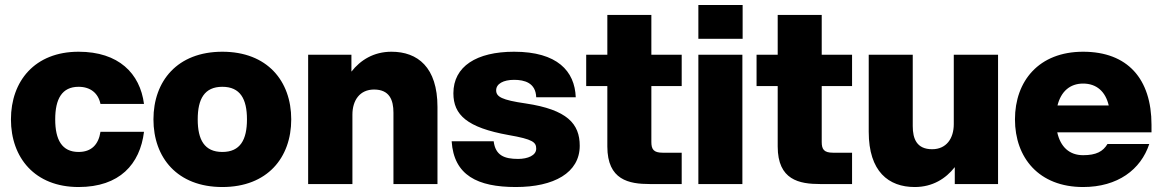

<svg xmlns="http://www.w3.org/2000/svg" viewBox="-20 -740 4673 772"><path d="M296 12C461 12 543 -80 559 -210H384C376 -158 347 -129 296 -129C229 -129 202 -178 202 -260C202 -342 229 -391 296 -391C343 -391 375 -366 384 -322H559C543 -445 457 -532 296 -532C120 -532 24 -414 24 -260C24 -106 120 12 296 12Z M874 12C1055 12 1151 -106 1151 -260C1151 -414 1055 -532 874 -532C693 -532 597 -414 597 -260C597 -106 693 12 874 12ZM775 -260C775 -342 802 -391 874 -391C946 -391 973 -342 973 -260C973 -178 946 -129 874 -129C802 -129 775 -178 775 -260Z M1562 -287V0H1739V-310C1739 -470 1659 -532 1554 -532C1482 -532 1429 -498 1393 -452V-520H1219V0H1397V-279C1397 -337 1427 -380 1484 -380C1546 -380 1562 -338 1562 -287Z M2054 12C2207 12 2311 -45 2311 -154C2311 -242 2261 -299 2094 -324C1997 -338 1975 -351 1975 -377C1975 -403 2004 -419 2047 -419C2089 -419 2134 -407 2136 -349H2295C2291 -454 2221 -532 2047 -532C1896 -532 1803 -473 1803 -365C1803 -278 1858 -227 2025 -197C2123 -180 2136 -168 2136 -142C2136 -115 2102 -101 2063 -101C2008 -101 1972 -115 1965 -172H1796C1805 -35 1900 12 2054 12Z M2422 -680V-520H2337V-394H2422V-151C2422 -16 2509 0 2593 0H2721V-126H2644C2608 -126 2599 -140 2599 -169V-394H2721V-520H2599V-680Z M2788 0H2965V-520H2788ZM2788 -584H2966V-720H2788Z M3107 -680V-520H3022V-394H3107V-151C3107 -16 3194 0 3278 0H3406V-126H3329C3293 -126 3284 -140 3284 -169V-394H3406V-520H3284V-680Z M3650 -233V-520H3473V-210C3473 -50 3553 12 3658 12C3730 12 3783 -22 3819 -68V0H3993V-520H3815V-241C3815 -183 3785 -140 3728 -140C3666 -140 3650 -182 3650 -233Z M4335 12C4474 12 4567 -58 4601 -161H4433C4415 -131 4388 -116 4335 -116C4280 -116 4244 -149 4231 -208H4610V-238C4610 -423 4514 -532 4335 -532C4157 -532 4061 -414 4061 -260C4061 -106 4157 12 4335 12ZM4232 -316C4246 -372 4282 -404 4335 -404C4389 -404 4425 -372 4438 -316Z"/></svg>

Font: Aspekta 850
Style: Regular
Weight: 850
Designer: Ivo Dolenc
Version: Version 2.000